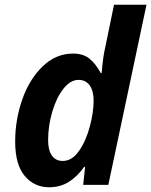

<svg xmlns="http://www.w3.org/2000/svg" viewBox="-20 -780 638 810"><path d="M44 -183Q44 -275 74 -360.5Q104 -446 160 -500Q216 -554 288 -554Q331 -554 357.5 -532.5Q384 -511 405 -472H409Q414 -540 425 -585L461 -760H598L437 0H331L339 -76H335Q306 -35 270 -12.5Q234 10 187 10Q125 10 84.5 -37.5Q44 -85 44 -183ZM375 -355Q375 -396 358.5 -419.5Q342 -443 311 -443Q277 -443 247.5 -405.5Q218 -368 200.5 -308.5Q183 -249 183 -189Q183 -146 199 -123.5Q215 -101 245 -101Q284 -101 313.5 -143.5Q343 -186 359 -246.5Q375 -307 375 -355Z"/></svg>

Font: Noto Sans Display
Style: Bold Italic
Weight: 700
Italic angle: -12°
Designer: Monotype Design team
Foundry: Monotype Imaging Inc.
Version: Version 1.000